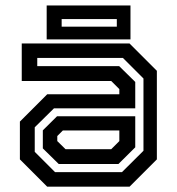

<svg xmlns="http://www.w3.org/2000/svg" viewBox="-20 -704 666 724"><path d="M158 0 55 -103V-245.5L158 -348.5H430V-368L399.5 -398.5H62V-540H468.5L571.5 -437V-103L468.5 0ZM201.5 -85.5 141.5 -144.5V-212.5L195 -265.5H490V-148.5L426.5 -85.5ZM187.5 -55H440L521 -135.5V-408L443.5 -485.5H120.5V-454.5H429.5L490 -395V-295.5H183.5L111 -224V-131.5ZM227 -141.5H399.5L430 -172V-212H217L196 -191V-172ZM156 -555.5V-683.5H472V-555.5ZM212.5 -603.5H420.5V-632H212.5Z"/></svg>

Font: Tourney Thin SemiBold
Style: Regular
Weight: 600
Version: Version 1.015